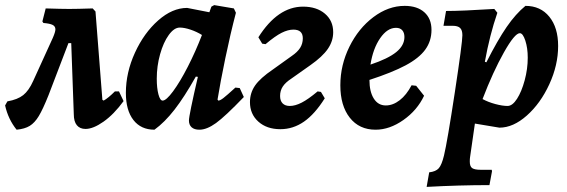

<svg xmlns="http://www.w3.org/2000/svg" viewBox="-55 -496 2222 752"><path d="M429 -100Q391 -48 350.5 -19.5Q310 9 280 9Q258 9 246 -5.5Q234 -20 234 -49L224 -327H213L135 -123Q113 -68 97 -41.5Q81 -15 61.5 -3Q42 9 10 12Q-23 -29 -35 -83L-26 -99Q14 -106 36 -123.5Q58 -141 75 -179L152 -348Q162 -371 162 -381Q162 -393 151 -398.5Q140 -404 115 -406L111 -412L124 -463Q188 -461 216 -461Q246 -461 308 -463L319 -451L346 -105L351 -102Q369 -112 395 -138H411Z M867 -153 884 -151 900 -116Q827 -40 791 -14Q755 12 726 12Q706 12 695.5 2.5Q685 -7 685 -24Q685 -44 720 -195L712 -196Q667 -116 628.5 -66.5Q590 -17 550 12Q497 12 467.5 -26Q438 -64 438 -132Q438 -212 473.5 -289.5Q509 -367 564.5 -416Q620 -465 678 -465L765 -448L773 -470L784 -476L861 -463L869 -446Q847 -362 827.5 -268Q808 -174 797 -106L800 -102Q807 -102 820 -112Q833 -122 867 -153ZM736 -359Q715 -372 691 -380Q667 -388 649 -388Q627 -388 606 -359Q585 -330 572 -283.5Q559 -237 559 -188Q559 -151 565.5 -126.5Q572 -102 582 -102Q596 -102 623 -138.5Q650 -175 680.5 -234.5Q711 -294 736 -359Z M1202 -136 1217 -111Q1178 -49 1135.5 -19.5Q1093 10 1043 10Q990 10 957 -19.5Q924 -49 924 -96Q924 -132 944 -161Q964 -190 1014 -224L1088 -277Q1110 -292 1120.5 -308.5Q1131 -325 1131 -346Q1131 -380 1094 -380Q1073 -380 1048 -367.5Q1023 -355 985 -323L972 -325L957 -350Q1033 -470 1132 -470Q1185 -470 1217.5 -442.5Q1250 -415 1250 -370Q1250 -335 1229 -304.5Q1208 -274 1161 -241L1086 -188Q1063 -173 1052.5 -157Q1042 -141 1042 -120Q1042 -101 1052 -91Q1062 -81 1080 -81Q1101 -81 1126.5 -94Q1152 -107 1189 -138Z M1392 -183Q1392 -137 1409 -110Q1426 -83 1456 -83Q1484 -83 1510.5 -103.5Q1537 -124 1557 -162L1575 -160L1606 -121Q1579 -64 1525 -26Q1471 12 1416 12Q1352 12 1315 -35Q1278 -82 1278 -162Q1278 -241 1313.5 -313Q1349 -385 1407.5 -429Q1466 -473 1530 -473Q1579 -473 1607 -448Q1635 -423 1635 -379Q1635 -335 1610.5 -301.5Q1586 -268 1533.5 -240Q1481 -212 1392 -183ZM1396 -243Q1465 -266 1497 -292Q1529 -318 1529 -351Q1529 -368 1520.5 -377.5Q1512 -387 1496 -387Q1462 -387 1434 -346.5Q1406 -306 1396 -243Z M1684 113Q1697 59 1726.5 -135Q1756 -329 1756 -358Q1756 -378 1747 -386.5Q1738 -395 1718 -395H1682L1692 -453Q1755 -453 1881 -461L1893 -446Q1863 -359 1844 -254L1850 -252Q1894 -339 1929.5 -390.5Q1965 -442 2003 -473Q2062 -473 2096.5 -430.5Q2131 -388 2131 -316Q2131 -241 2096.5 -166Q2062 -91 2008.5 -43.5Q1955 4 1901 4L1805 -12L1786 120Q1785 126 1785 137Q1785 156 1794.5 162.5Q1804 169 1828 169H1871L1872 175L1862 229Q1744 229 1616 236L1626 179Q1652 176 1663.5 163Q1675 150 1684 113ZM1835 -108Q1857 -96 1885 -88.5Q1913 -81 1933 -81Q1952 -81 1970 -109Q1988 -137 2000 -181.5Q2012 -226 2012 -270Q2012 -308 2002.5 -337Q1993 -366 1981 -366Q1961 -366 1918.5 -290.5Q1876 -215 1835 -108Z"/></svg>

Font: Alegreya
Style: Bold Italic
Weight: 700
Italic angle: -7°
Designer: Juan Pablo del Peral
Foundry: Huerta Tipografica
Version: Version 2.007; ttfautohint (v1.6)